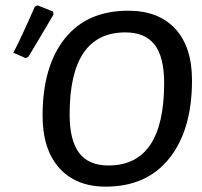

<svg xmlns="http://www.w3.org/2000/svg" viewBox="-20 -689 754 717"><path d="M110 -664 120 -669 178 -646 180 -635Q107 -511 86 -477L76 -472L30 -492Q60 -550 110 -664ZM459 -649Q572 -649 634.5 -581.5Q697 -514 697 -389Q697 -204 612.5 -98Q528 8 375 8Q264 8 201.5 -61.5Q139 -131 139 -257Q139 -441 222 -545Q305 -649 459 -649ZM448 -568Q240 -568 240 -262Q240 -165 275.5 -118Q311 -71 385 -71Q593 -71 593 -379Q593 -476 557.5 -522Q522 -568 448 -568Z"/></svg>

Font: Alegreya Sans Medium
Style: Italic
Weight: 500
Italic angle: -7°
Designer: Juan Pablo del Peral
Foundry: Huerta Tipografica
Version: Version 2.007